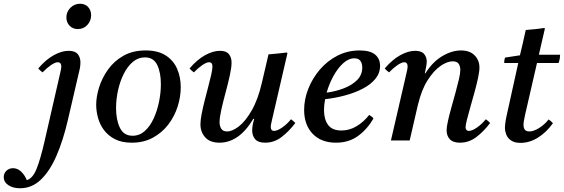

<svg xmlns="http://www.w3.org/2000/svg" viewBox="-194 -749 3007 1024"><path d="M-87 255Q-125 255 -149.5 238.5Q-174 222 -174 195Q-174 175 -159.5 161.5Q-145 148 -125 148Q-100 148 -80.5 167Q-61 186 -51 212Q-19 202 1.5 150.5Q22 99 44 3L126 -355Q133 -384 133 -393Q133 -417 114 -417Q100 -417 77.5 -401.5Q55 -386 33 -363Q26 -368 20.5 -373Q15 -378 10 -384Q50 -431 92.5 -454.5Q135 -478 172 -478Q206 -478 220.5 -460.5Q235 -443 235 -416Q235 -410 234 -398.5Q233 -387 230 -376L168 -109Q143 -1 107.5 81Q72 163 24 209Q-24 255 -87 255ZM221 -594Q194 -594 177 -612Q160 -630 160 -656Q160 -686 181.5 -707.5Q203 -729 233 -729Q260 -729 276 -711.5Q292 -694 292 -668Q292 -638 272 -616Q252 -594 221 -594Z M770 -284Q770 -233 753.5 -181Q737 -129 704 -85.5Q671 -42 622 -15Q573 12 509 12Q455 12 418.5 -7Q382 -26 360 -56Q338 -86 328.5 -121.5Q319 -157 319 -190Q319 -233 334.5 -283Q350 -333 382 -378Q414 -423 464 -451.5Q514 -480 583 -480Q648 -480 689.5 -453.5Q731 -427 750.5 -382.5Q770 -338 770 -284ZM664 -300Q664 -362 644.5 -402.5Q625 -443 579 -443Q543 -443 514.5 -419Q486 -395 466 -355Q446 -315 435.5 -267.5Q425 -220 425 -172Q425 -110 445.5 -67.5Q466 -25 513 -25Q550 -25 578 -50Q606 -75 625 -116Q644 -157 654 -205.5Q664 -254 664 -300Z M1203 -309 1238 -459Q1262 -461 1287 -463.5Q1312 -466 1336 -469L1339 -465L1257 -111Q1256 -104 1253 -93Q1250 -82 1250 -72Q1250 -63 1254 -57Q1258 -51 1268 -51Q1285 -51 1311 -69Q1337 -87 1358 -113Q1371 -104 1381 -93Q1347 -48 1307.5 -18Q1268 12 1220 12Q1183 12 1167 -6.5Q1151 -25 1151 -53Q1151 -81 1162 -115H1157Q1117 -49 1072 -18.5Q1027 12 977 12Q926 12 900.5 -16.5Q875 -45 875 -86Q875 -108 881.5 -141.5Q888 -175 897.5 -212.5Q907 -250 916.5 -286Q926 -322 932.5 -350.5Q939 -379 939 -394Q939 -417 921 -417Q907 -417 884.5 -401.5Q862 -386 840 -363Q833 -368 827.5 -373Q822 -378 817 -384Q857 -431 899.5 -454.5Q942 -478 979 -478Q1013 -478 1027 -460Q1041 -442 1041 -415Q1041 -389 1031.5 -346Q1022 -303 1009 -255Q996 -207 986.5 -164.5Q977 -122 977 -97Q977 -77 986 -62.5Q995 -48 1017 -48Q1045 -48 1080 -75Q1115 -102 1148.5 -160Q1182 -218 1203 -309Z M1833 -398Q1833 -359 1808 -328.5Q1783 -298 1740.5 -276Q1698 -254 1646 -240Q1594 -226 1540 -220Q1534 -189 1534 -162Q1534 -112 1556 -82.5Q1578 -53 1627 -53Q1670 -53 1708 -76Q1746 -99 1775 -136Q1791 -127 1798 -117Q1764 -59 1715 -23.5Q1666 12 1598 12Q1519 12 1473.5 -35.5Q1428 -83 1428 -163Q1428 -219 1450 -275Q1472 -331 1511.5 -377.5Q1551 -424 1605.5 -452Q1660 -480 1724 -480Q1780 -480 1806.5 -458Q1833 -436 1833 -398ZM1548 -255Q1595 -261 1638.5 -277.5Q1682 -294 1710 -321.5Q1738 -349 1738 -389Q1738 -411 1728 -424.5Q1718 -438 1696 -438Q1665 -438 1636 -411.5Q1607 -385 1584 -343Q1561 -301 1548 -255Z M2033 -182 1991 0H1891L1973 -355Q1980 -384 1980 -393Q1980 -417 1962 -417Q1948 -417 1925.5 -401.5Q1903 -386 1881 -363Q1874 -368 1868.5 -373Q1863 -378 1858 -384Q1898 -431 1940.5 -454.5Q1983 -478 2020 -478Q2054 -478 2068 -461Q2082 -444 2082 -421Q2082 -409 2078.5 -392.5Q2075 -376 2072 -358H2075Q2113 -419 2164.5 -449.5Q2216 -480 2264 -480Q2312 -480 2337.5 -453.5Q2363 -427 2363 -389Q2363 -368 2355.5 -333Q2348 -298 2337 -258Q2326 -218 2315 -179.5Q2304 -141 2296.5 -111.5Q2289 -82 2289 -70Q2289 -63 2293 -57Q2297 -51 2307 -51Q2324 -51 2350 -69Q2376 -87 2397 -113Q2410 -104 2420 -93Q2386 -48 2346.5 -18Q2307 12 2259 12Q2222 12 2205 -6.5Q2188 -25 2188 -53Q2188 -73 2195.5 -106Q2203 -139 2214 -178Q2225 -217 2235.5 -255.5Q2246 -294 2253.5 -326Q2261 -358 2261 -376Q2261 -396 2252 -409Q2243 -422 2220 -422Q2191 -422 2155 -397Q2119 -372 2086.5 -321Q2054 -270 2035 -190Z M2785 -413H2670L2607 -139Q2598 -100 2598 -83Q2598 -67 2605 -57.5Q2612 -48 2630 -48Q2651 -48 2680 -65.5Q2709 -83 2732 -112Q2745 -103 2755 -92Q2720 -43 2675 -15Q2630 13 2582 13Q2550 13 2531.5 0Q2513 -13 2506 -31.5Q2499 -50 2499 -66Q2499 -77 2501 -93Q2503 -109 2508 -132L2570 -413H2495Q2495 -421 2496 -428Q2497 -435 2500 -442L2579 -454Q2586 -483 2594.5 -519.5Q2603 -556 2610 -589Q2634 -591 2659.5 -593.5Q2685 -596 2709 -600L2712 -596Q2705 -566 2698 -535.5Q2691 -505 2680 -457H2793Q2793 -445 2791 -434.5Q2789 -424 2785 -413Z"/></svg>

Font: Tiro Devanagari Sanskrit
Style: Italic
Weight: 400
Italic angle: -11°
Designer: Devanagari: John Hudson & Fiona Ross, assisted by Paul Hanslow. Latin: John Hudson with Paul Hanslow, assisted by Kaja S
Foundry: Tiro Typeworks Ltd.
Version: Version 1.52